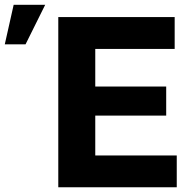

<svg xmlns="http://www.w3.org/2000/svg" viewBox="-53 -791 796 811"><path d="M193.2 0V-718.8H684.8V-584.4H349.4V-425.4H649V-302.7H349.4V-134.4H693.6V0ZM-32.8 -603.7 4.7 -770.7H137.9L54.9 -603.7Z"/></svg>

Font: Inter Display V
Style: Regular
Weight: 400
Designer: Rasmus Andersson
Foundry: rsms
Version: Version 3.015;git-src